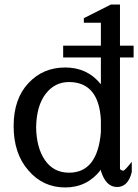

<svg xmlns="http://www.w3.org/2000/svg" viewBox="-20 -810 608 845"><path d="M178 -105Q140 -160 139 -251Q141 -345 181 -397Q221 -449 284 -449Q415 -448 424 -282V-228Q409 -50 284 -50Q216 -50 178 -105ZM40 -255Q40 -134 105 -60Q169 15 267 15Q364 15 424 -63L425 -61L424 -58Q446 13 495 13Q544 13 560 -53V-98Q529 -59 523 -59Q514 -59 508 -66V-557H568V-609H508V-790H468L349 -730V-710H424V-609H258V-557H424V-439Q365 -513 267 -513Q169 -513 105 -444Q40 -375 40 -255Z"/></svg>

Font: Sawarabi Mincho
Style: Regular
Weight: 400
Version: Version 1.082; ttfautohint (v1.8.4.7-5d5b)